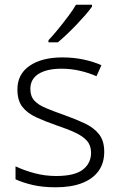

<svg xmlns="http://www.w3.org/2000/svg" viewBox="-20 -786 509 816"><path d="M423 -141Q423 -93 399 -59.5Q375 -26 329 -8Q283 10 217 10Q161 10 118.5 0Q76 -10 46 -24V-79Q82 -62 126.5 -50Q171 -38 218 -38Q297 -38 332 -65Q367 -92 367 -137Q367 -167 350.5 -186.5Q334 -206 301.5 -221.5Q269 -237 221 -253Q172 -270 134 -287.5Q96 -305 75 -332Q54 -359 54 -406Q54 -471 106 -506.5Q158 -542 245 -542Q293 -542 335 -533Q377 -524 411 -509L390 -462Q359 -476 320.5 -485Q282 -494 242 -494Q179 -494 144 -472Q109 -450 109 -408Q109 -377 126 -358.5Q143 -340 175.5 -326.5Q208 -313 253 -297Q301 -280 339.5 -262Q378 -244 400.5 -216Q423 -188 423 -141ZM371 -758Q360 -742 343 -722.5Q326 -703 306 -682Q286 -661 265.5 -641.5Q245 -622 226 -606H186V-615Q205 -635 227 -662Q249 -689 270 -717Q291 -745 303 -766H371Z"/></svg>

Font: Noto Sans Devanagari Light
Style: Regular
Weight: 300
Version: Version 2.003